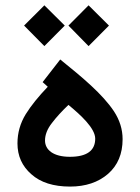

<svg xmlns="http://www.w3.org/2000/svg" viewBox="-20 -690 517 708"><path d="M156.2 -370.1C122.1 -334.5 94.7 -300.8 74.7 -268.6C54.7 -235.8 44.4 -200.2 44.4 -161.1C44.4 -115.2 61.5 -77.1 95.7 -47.4C129.4 -17.1 177.2 -2 238.3 -2C295.4 -2 342.3 -17.6 378.4 -48.8C414.1 -80.1 432.1 -122.6 432.1 -176.8C432.1 -212.9 421.4 -247.1 400.4 -279.3C357.9 -343.3 284.2 -404.3 202.1 -470.7L137.2 -387.2ZM331.1 -178.7C331.1 -134.3 299.8 -111.8 237.8 -111.8C176.8 -111.8 146 -137.2 146 -171.9C146 -192.9 154.3 -214.4 171.4 -236.3C188 -258.3 208.5 -280.3 232.4 -303.2C276.9 -266.6 331.1 -217.3 331.1 -178.7ZM232.4 -595.7 306.6 -520 381.8 -595.7 306.6 -670.4ZM68.8 -595.7 143.6 -520 218.8 -595.7 143.6 -670.4Z"/></svg>

Font: Vazirmatn Medium
Style: Regular
Weight: 500
Designer: Saber Rastikerdar
Foundry: Saber Rastikerdar
Version: Version 33.003